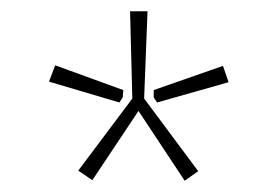

<svg xmlns="http://www.w3.org/2000/svg" viewBox="-20 -710 492 341"><path d="M242 -690 236 -535 332 -406 308 -389 226 -513 144 -390 119 -407 215 -535 211 -690ZM78 -594 199 -550 198 -537 192 -528 67 -565ZM376 -593 386 -564 259 -528 253 -537V-550Z"/></svg>

Font: Exo 2 ExtraLight
Style: Regular
Weight: 250
Designer: Natanael Gama
Foundry: Natanael Gama
Version: Version 2.010